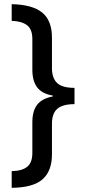

<svg xmlns="http://www.w3.org/2000/svg" viewBox="-20 -738 411 920"><path d="M36 82Q86 81 110.5 61Q135 41 135 -5V-152Q135 -206 158 -236Q181 -266 233 -276V-280Q181 -289 158 -319.5Q135 -350 135 -404V-551Q135 -599 108.5 -618Q82 -637 36 -638V-718Q135 -716 182 -678Q229 -640 229 -557V-411Q229 -364 253.5 -340.5Q278 -317 337 -317V-239Q281 -239 255 -217Q229 -195 229 -145V1Q229 82 183.5 121.5Q138 161 36 162Z"/></svg>

Font: Noto Sans Lao UI Cond Med
Style: Regular
Weight: 500
Width: 3
Designer: Monotype Design Team
Foundry: Monotype Imaging Inc.
Version: Version 2.000; ttfautohint (v1.8.4.7-5d5b)